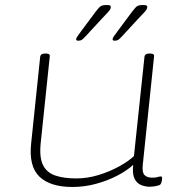

<svg xmlns="http://www.w3.org/2000/svg" viewBox="-20 -738 733 764"><path d="M268 6Q180 6 137 -35Q94 -76 104 -168L140 -513Q142 -525 159 -525H163Q180 -525 178 -513L142 -169Q136 -112 151 -81.5Q166 -51 200 -39.5Q234 -28 283 -28Q328 -28 372 -41.5Q416 -55 453.5 -75.5Q491 -96 513 -117L555 -513Q557 -525 574 -525H578Q595 -525 593 -513L548 -81Q545 -52 555 -41.5Q565 -31 586 -31Q600 -31 607.5 -33.5Q615 -36 620 -36Q625 -36 625 -29Q625 -22 623 -14.5Q621 -7 618 -4Q614 0 600 2.5Q586 5 575 5Q559 5 542 -1.5Q525 -8 515.5 -26.5Q506 -45 510 -82Q485 -59 446.5 -39Q408 -19 362 -6.5Q316 6 268 6ZM291 -576Q283 -576 283 -582Q283 -586 288.5 -594Q294 -602 303 -614L361 -692Q374 -709 381 -713.5Q388 -718 404 -718Q415 -718 418 -716Q421 -714 421 -710Q421 -702 411 -691Q401 -680 381 -659L321 -594Q311 -583 305.5 -579.5Q300 -576 291 -576ZM436 -576Q428 -576 428 -582Q428 -586 433.5 -594Q439 -602 448 -614L506 -692Q519 -709 526 -713.5Q533 -718 549 -718Q560 -718 563 -716Q566 -714 566 -710Q566 -702 556 -691Q546 -680 526 -659L466 -594Q456 -583 450.5 -579.5Q445 -576 436 -576Z"/></svg>

Font: Asap Expanded Expanded Thin
Style: Italic
Weight: 100
Width: 7
Italic angle: -6°
Designer: Pablo Cosgaya
Foundry: Omnibus-Type
Version: Version 3.001; ttfautohint (v1.8.4.7-5d5b)